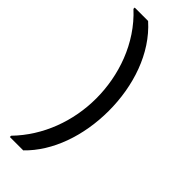

<svg xmlns="http://www.w3.org/2000/svg" viewBox="-352 -972 1196 1196"><g transform="rotate(45 246.0 -374.0)"><path d="M165 186C297 59 368 -146 368 -364C368 -582 297 -799 145 -934H27V-923C187 -776 258 -562 258 -364C258 -166 187 31 47 175V186Z"/></g></svg>

Font: Malmofest Medium
Style: Regular
Weight: 500
Designer: Jonny Pinhorn (Poppins), Kolossal
Version: Version 1.004;Glyphs 3.1.2 (3151)